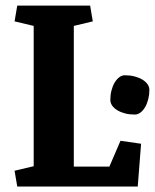

<svg xmlns="http://www.w3.org/2000/svg" viewBox="-20 -681 565 701"><path d="M103 -586.4 33.2 -603 43 -660.6H309.1L318.8 -603L249.5 -586.4V-72.8H379.4L419.9 -167L495.1 -156.2L482.9 0H43L33.2 -57.6L103 -74.2ZM382.8 -316.4Q382.8 -334.5 387 -350.6Q391.1 -366.7 398.4 -379.2Q405.8 -391.6 415.3 -398.9Q424.8 -406.2 435.5 -406.2Q454.6 -406.2 470.9 -402.1Q487.3 -397.9 499.5 -390.6Q511.7 -383.3 518.6 -373.5Q525.4 -363.8 525.4 -352.5Q525.4 -335 521.2 -318.6Q517.1 -302.2 509.8 -289.8Q502.4 -277.3 492.7 -270Q482.9 -262.7 472.2 -262.7Q453.1 -262.7 437 -266.8Q420.9 -271 408.7 -278.3Q396.5 -285.6 389.6 -295.4Q382.8 -305.2 382.8 -316.4Z"/></svg>

Font: Noticia Text
Style: Bold
Weight: 700
Designer: JM Sole
Foundry: JM Sole
Version: Version 1.003